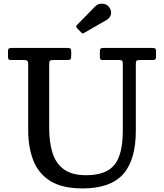

<svg xmlns="http://www.w3.org/2000/svg" viewBox="-20 -1011 894 1046"><path d="M627 -684H541Q530.5 -684 527.2 -687.5Q524 -691 524 -702V-728Q524 -742 528 -746Q532 -750 545 -750H808Q821 -750 825.5 -746.8Q830 -743.5 830 -729.5V-703.5Q830 -690 825.5 -687Q821 -684 808 -684H743.5Q728.5 -684 724.2 -680.5Q720 -677 720 -663V-300Q720 -139 650.5 -61.8Q581 15.5 430.5 15.5Q318 15.5 253.2 -25.5Q188.5 -66.5 161 -138.2Q133.5 -210 133.5 -301.5V-662.5Q133.5 -677.5 127.5 -680.8Q121.5 -684 108 -684H42Q29 -684 26.2 -688.2Q23.5 -692.5 23.5 -706V-730.5Q23.5 -743.5 28.2 -746.8Q33 -750 45 -750H345Q357.5 -750 362.8 -747Q368 -744 368 -730.5V-706.5Q368 -691.5 363.2 -687.8Q358.5 -684 344 -684H273.5Q256.5 -684 252.2 -680.2Q248 -676.5 248 -660V-313Q248 -237.5 265.5 -179.8Q283 -122 327 -89.2Q371 -56.5 449.5 -56.5Q557.5 -56.5 603.2 -112.8Q649 -169 649 -300V-661Q649 -676 645.2 -680Q641.5 -684 627 -684ZM421.5 -835 399 -858.5Q391 -867 399 -874.5L499.5 -977Q514.5 -992.5 539.2 -990.8Q564 -989 576 -970Q590 -948.5 583.8 -930.2Q577.5 -912 562 -903L440.5 -833Q434 -829 430.5 -829Q427 -829 421.5 -835Z"/></svg>

Font: Besley* Medium
Style: Regular
Weight: 500
Designer: Owen Earl
Foundry: indestructible type*
Version: Version 3.000; ttfautohint (v1.8.3)